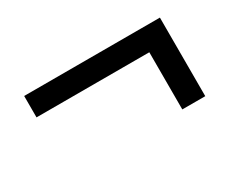

<svg xmlns="http://www.w3.org/2000/svg" viewBox="-59 -468 743 622"><g transform="rotate(-30 312.5 -157.0)"><path d="M566.4 -223.6H58.6V-303.7H566.4ZM480.5 -263.7H566.4V-9.8H480.5Z"/></g></svg>

Font: Wanted Sans Variable
Style: Regular
Weight: 400
Designer: Original Design by Kil Hyung-jin and Kang Hanbin, Wanted Lab, Inc; Hangeul from Source Han Sans by Jang Soo-young and Ka
Foundry: Wanted Lab, Inc.
Version: Version 1.003;Glyphs 3.2 (3227)